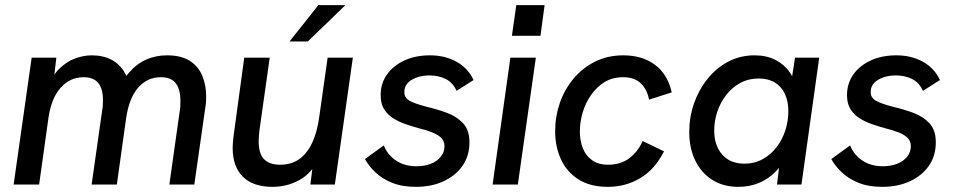

<svg xmlns="http://www.w3.org/2000/svg" viewBox="-20 -717 3714 746"><path d="M33 0 103 -493H199L184 -366L161 -367Q180 -420 209.5 -449Q239 -478 272 -490Q305 -502 337 -502Q381 -502 414 -484.5Q447 -467 466 -432Q485 -397 486 -342H428Q451 -400 481.5 -435Q512 -470 549 -486Q586 -502 629 -502Q684 -502 717.5 -480.5Q751 -459 766 -422.5Q781 -386 781 -343Q781 -331 780.5 -321.5Q780 -312 778 -301L735 0H638L678 -283Q680 -293 680.5 -303Q681 -313 681 -325Q681 -370 663 -393.5Q645 -417 605 -417Q552 -417 516.5 -376Q481 -335 470 -257L434 0H336L377 -288Q379 -299 379.5 -308.5Q380 -318 380 -328Q380 -373 361.5 -395Q343 -417 305 -417Q252 -417 215.5 -376Q179 -335 168 -257L132 0Z M1039 9Q963 9 923.5 -30.5Q884 -70 884 -143Q884 -154 885 -164Q886 -174 887 -185L929 -493H1028L988 -210Q987 -199 986 -189Q985 -179 985 -168Q985 -121 1005.5 -99Q1026 -77 1068 -77Q1112 -77 1142.5 -98.5Q1173 -120 1193 -162.5Q1213 -205 1221 -267L1253 -493H1351L1281 0H1186L1199 -106L1219 -100Q1190 -43 1142.5 -17Q1095 9 1039 9ZM1105 -556 1217 -697H1322L1176 -556Z M1596 9Q1542 9 1503 -7Q1464 -23 1438 -48Q1412 -73 1398 -99L1471 -152Q1486 -115 1519 -93Q1552 -71 1598 -71Q1629 -71 1653.5 -80.5Q1678 -90 1692.5 -108Q1707 -126 1707 -149Q1707 -168 1695 -180.5Q1683 -193 1661 -202Q1639 -211 1606 -219Q1581 -226 1555 -235Q1529 -244 1507 -258Q1485 -272 1472 -293.5Q1459 -315 1459 -347Q1459 -393 1483.5 -427.5Q1508 -462 1551 -482Q1594 -502 1651 -502Q1709 -502 1754 -477Q1799 -452 1820 -406L1754 -364Q1739 -397 1711 -410.5Q1683 -424 1648 -424Q1609 -424 1580 -407Q1551 -390 1551 -359Q1551 -337 1571.5 -325.5Q1592 -314 1638 -302Q1677 -293 1715.5 -279Q1754 -265 1779 -238.5Q1804 -212 1804 -164Q1804 -112 1777.5 -73.5Q1751 -35 1704 -13Q1657 9 1596 9Z M1894 0 1963 -493H2062L1992 0ZM1969 -578 1986 -697H2096L2080 -578Z M2342 9Q2273 9 2227.5 -20Q2182 -49 2159.5 -98Q2137 -147 2137 -207Q2137 -264 2155 -316.5Q2173 -369 2208 -411Q2243 -453 2292 -477.5Q2341 -502 2402 -502Q2475 -502 2524.5 -465.5Q2574 -429 2590 -358L2502 -330Q2494 -370 2469.5 -393.5Q2445 -417 2401 -417Q2360 -417 2329 -398Q2298 -379 2276.5 -348Q2255 -317 2244 -280Q2233 -243 2233 -206Q2233 -171 2244.5 -141.5Q2256 -112 2280.5 -94.5Q2305 -77 2343 -77Q2392 -77 2425.5 -102.5Q2459 -128 2477 -169L2560 -129Q2524 -58 2467 -24.5Q2410 9 2342 9Z M2849 9Q2790 9 2747 -18.5Q2704 -46 2681 -94Q2658 -142 2658 -204Q2658 -262 2676.5 -315Q2695 -368 2729 -410.5Q2763 -453 2809.5 -477.5Q2856 -502 2912 -502Q2958 -502 2992.5 -484.5Q3027 -467 3048.5 -436Q3070 -405 3073 -362L3047 -351L3069 -493H3163L3094 0H2999L3016 -142L3043 -130Q3024 -81 2994.5 -51Q2965 -21 2928.5 -6Q2892 9 2849 9ZM2872 -81Q2912 -81 2944 -99Q2976 -117 2998 -146Q3020 -175 3031.5 -211Q3043 -247 3043 -285Q3043 -324 3029.5 -352.5Q3016 -381 2990.5 -396.5Q2965 -412 2928 -412Q2888 -412 2856 -394.5Q2824 -377 2801.5 -348Q2779 -319 2767 -283Q2755 -247 2755 -209Q2755 -170 2769.5 -141Q2784 -112 2810 -96.5Q2836 -81 2872 -81Z M3408 9Q3354 9 3315 -7Q3276 -23 3250 -48Q3224 -73 3210 -99L3283 -152Q3298 -115 3331 -93Q3364 -71 3410 -71Q3441 -71 3465.5 -80.5Q3490 -90 3504.5 -108Q3519 -126 3519 -149Q3519 -168 3507 -180.5Q3495 -193 3473 -202Q3451 -211 3418 -219Q3393 -226 3367 -235Q3341 -244 3319 -258Q3297 -272 3284 -293.5Q3271 -315 3271 -347Q3271 -393 3295.5 -427.5Q3320 -462 3363 -482Q3406 -502 3463 -502Q3521 -502 3566 -477Q3611 -452 3632 -406L3566 -364Q3551 -397 3523 -410.5Q3495 -424 3460 -424Q3421 -424 3392 -407Q3363 -390 3363 -359Q3363 -337 3383.5 -325.5Q3404 -314 3450 -302Q3489 -293 3527.5 -279Q3566 -265 3591 -238.5Q3616 -212 3616 -164Q3616 -112 3589.5 -73.5Q3563 -35 3516 -13Q3469 9 3408 9Z"/></svg>

Font: Hanken Grotesk Medium
Style: Italic
Weight: 500
Italic angle: -8°
Designer: Alfredo Marco Pradil
Foundry: Hanken Design Co.
Version: Version 3.013